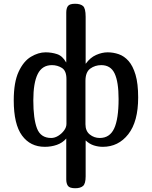

<svg xmlns="http://www.w3.org/2000/svg" viewBox="-20 -780 807 1020"><path d="M435 -442H436Q459 -474 490.5 -488Q522 -502 552 -502Q582 -502 611 -492Q640 -482 663 -456Q686 -430 700 -383Q714 -336 714 -262Q714 -134 661.5 -67Q609 0 526 0Q502 0 478.5 -7.5Q455 -15 435 -34V157Q435 196 421 208Q407 220 380 220Q350 220 341 207.5Q332 195 332 173V-44Q312 -21 282 -10.5Q252 0 218 0Q141 0 97 -60Q53 -120 53 -247Q53 -343 79 -399Q105 -455 144.5 -478.5Q184 -502 222 -502Q254 -502 283 -492.5Q312 -483 331 -449H332V-713Q332 -736 341 -748Q350 -760 379 -760Q407 -760 421 -748Q435 -736 435 -691ZM333 -360Q333 -404 309 -419Q285 -434 256 -434Q204 -434 180.5 -387Q157 -340 157 -247Q157 -149 176.5 -98Q196 -47 252 -47Q271 -47 289.5 -58.5Q308 -70 320.5 -87Q333 -104 333 -122ZM434 -120Q434 -84 457 -65.5Q480 -47 510 -47Q563 -47 586.5 -97.5Q610 -148 610 -254Q610 -345 589 -389.5Q568 -434 518 -434Q485 -434 459.5 -415.5Q434 -397 434 -350Z"/></svg>

Font: Marmelad
Style: Regular
Weight: 400
Designer: Manvel Shmavonyan
Foundry: Cyreal
Version: Version 1.110; ttfautohint (v1.8.4.7-5d5b)